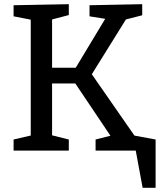

<svg xmlns="http://www.w3.org/2000/svg" viewBox="-20 -720 776 918"><path d="M309 -53V0H45V-53L127 -72V-626L45 -642V-695L309 -700V-648L229 -627V-396H342L483 -630L408 -642V-695L660 -700V-647L582 -627L419 -365L624 -70L698 -53V0H437V-53L508 -71L340 -321H229V-73ZM556 -84 724 -53V178H662L629 0H556Z"/></svg>

Font: Bitter Medium
Style: Regular
Weight: 500
Designer: Sol Matas, and Bitter project Authors
Foundry: Sol Matas
Version: Version 2.001